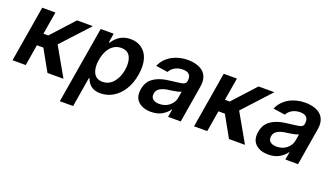

<svg xmlns="http://www.w3.org/2000/svg" viewBox="-67 -1054 3049 1760"><g transform="rotate(20 1457.5 -174.5)"><path d="M111.9 -545.5H240.8L203.8 -325.3H250.7L451.7 -545.5H606.2L359.7 -277.7L517.8 0H361.9L246.8 -205.6H183.9L149.9 0H21Z M556.8 204.5 682.5 -545.5H808.9L794.4 -455.3H801.8Q832 -502.1 874.3 -527.3Q916.5 -552.6 974.1 -552.6Q1037.3 -552.6 1082.4 -520.2Q1105.1 -504.3 1121.8 -480.5Q1138.5 -456.7 1147.7 -425.4Q1157 -394.2 1158.4 -355.8Q1159.8 -317.5 1152.3 -272Q1137.4 -182.2 1097.3 -119.3Q1077.4 -88.1 1053.1 -63.9Q1028.8 -39.8 1001.1 -23.4Q973.4 -7.1 943 1.2Q912.6 9.6 880.7 9.6Q833.8 9.6 805.4 -6Q791.2 -13.8 780.5 -23.4Q769.9 -33 762.1 -43.7Q754.3 -54.3 748.9 -65.2Q743.6 -76 740.4 -85.9H734.7L686.4 204.5ZM775.6 -144.9Q801.1 -95.9 862.6 -95.9Q886.7 -95.9 907 -103.2Q927.2 -110.4 943.5 -123Q959.9 -135.7 972.8 -152.9Q985.8 -170.1 995.4 -189.6Q1005 -209.2 1011.4 -230.5Q1017.8 -251.8 1021.3 -272.7Q1033 -349.4 1008.9 -398.1Q984.4 -447.1 920.8 -447.1Q884.2 -447.1 856.9 -431.8Q829.5 -416.5 810.4 -391.9Q791.2 -367.2 779.7 -335.9Q768.1 -304.7 763.1 -272.7Q756.4 -233 759.8 -201.2Q763.1 -169.4 775.6 -144.9Z M1216.6 -153.1Q1226.9 -214.5 1262.4 -248.6Q1281.2 -266.3 1303.6 -278.6Q1326 -290.8 1350.5 -299Q1375 -307.2 1400.6 -311.8Q1426.1 -316.4 1451 -318.9Q1524.5 -327.1 1557.2 -333.8Q1589.8 -340.9 1594.5 -367.9V-370Q1600.9 -410.9 1582.4 -432.5Q1563.9 -454.2 1517.8 -454.2Q1494.3 -454.2 1474.6 -448.7Q1454.9 -443.2 1439.1 -433.8Q1423.3 -424.4 1411.6 -411.8Q1399.9 -399.1 1392.4 -384.9L1275.9 -402Q1293 -440.7 1320 -469.1Q1346.9 -497.5 1380.5 -516Q1414.1 -534.4 1452.8 -543.5Q1491.5 -552.6 1532.3 -552.6Q1558.2 -552.6 1584 -548.7Q1609.7 -544.7 1632.8 -536Q1655.9 -527.3 1675.1 -513Q1694.2 -498.6 1706.7 -477.8Q1719.1 -457 1723.7 -429Q1728.3 -400.9 1722.3 -365.1L1661.6 0H1538L1550.8 -74.9H1546.5Q1535.2 -57.5 1518.8 -43Q1502.5 -28.4 1480.1 -14.9Q1437.1 11 1372.2 11Q1294 11 1248.9 -30.9Q1203.5 -73.2 1216.6 -153.1ZM1420.8 -83.5Q1479 -83.5 1518.8 -116.8Q1558.6 -150.2 1566.1 -195.7L1576.7 -259.9Q1572.1 -256.7 1563 -253.7Q1554 -250.7 1542.4 -248Q1530.9 -245.4 1518.1 -243.1Q1505.3 -240.8 1493.3 -238.8Q1481.2 -236.9 1471.1 -235.4Q1460.9 -234 1454.9 -233.3Q1432.5 -230.5 1413.7 -224.6Q1394.9 -218.8 1378.9 -209.9Q1346.9 -192.5 1341.3 -155.2Q1338.4 -137.8 1343 -124.3Q1347.7 -110.8 1358.1 -101.7Q1368.6 -92.7 1384.6 -88.1Q1400.6 -83.5 1420.8 -83.5Z M1882.5 -545.5H2011.4L1974.4 -325.3H2021.3L2222.3 -545.5H2376.8L2130.3 -277.7L2288.4 0H2132.5L2017.4 -205.6H1954.5L1920.5 0H1791.5Z M2361.2 -153.1Q2371.4 -214.5 2407 -248.6Q2425.8 -266.3 2448.2 -278.6Q2470.5 -290.8 2495 -299Q2519.5 -307.2 2545.1 -311.8Q2570.7 -316.4 2595.5 -318.9Q2669 -327.1 2701.7 -333.8Q2734.4 -340.9 2739 -367.9V-370Q2745.4 -410.9 2726.9 -432.5Q2708.5 -454.2 2662.3 -454.2Q2638.8 -454.2 2619.1 -448.7Q2599.4 -443.2 2583.6 -433.8Q2567.8 -424.4 2556.1 -411.8Q2544.4 -399.1 2536.9 -384.9L2420.5 -402Q2437.5 -440.7 2464.5 -469.1Q2491.5 -497.5 2525 -516Q2558.6 -534.4 2597.3 -543.5Q2636 -552.6 2676.8 -552.6Q2702.8 -552.6 2728.5 -548.7Q2754.3 -544.7 2777.3 -536Q2800.4 -527.3 2819.6 -513Q2838.8 -498.6 2851.2 -477.8Q2863.6 -457 2868.3 -429Q2872.9 -400.9 2866.8 -365.1L2806.1 0H2682.5L2695.3 -74.9H2691.1Q2679.7 -57.5 2663.4 -43Q2647 -28.4 2624.6 -14.9Q2581.7 11 2516.7 11Q2438.6 11 2393.5 -30.9Q2348 -73.2 2361.2 -153.1ZM2565.3 -83.5Q2623.6 -83.5 2663.4 -116.8Q2703.1 -150.2 2710.6 -195.7L2721.2 -259.9Q2716.6 -256.7 2707.6 -253.7Q2698.5 -250.7 2687 -248Q2675.4 -245.4 2662.6 -243.1Q2649.9 -240.8 2637.8 -238.8Q2625.7 -236.9 2615.6 -235.4Q2605.5 -234 2599.4 -233.3Q2577.1 -230.5 2558.2 -224.6Q2539.4 -218.8 2523.4 -209.9Q2491.5 -192.5 2485.8 -155.2Q2483 -137.8 2487.6 -124.3Q2492.2 -110.8 2502.7 -101.7Q2513.1 -92.7 2529.1 -88.1Q2545.1 -83.5 2565.3 -83.5Z"/></g></svg>

Font: Inter P Semi Bold
Style: Italic
Weight: 600
Italic angle: 9.39999°
Designer: Rasmus Andersson
Foundry: rsms
Version: Version 3.018;git-588b23468